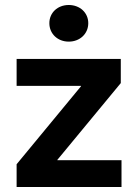

<svg xmlns="http://www.w3.org/2000/svg" viewBox="-20 -753 556 773"><path d="M46.9 0H469.2V-107.9H210.9V-109.4L466.3 -418.5V-515.6H46.9V-407.2H306.2V-405.8L46.9 -91.8ZM256.8 -585.4C301.8 -585.4 335.4 -617.2 335.4 -659.7C335.4 -701.7 301.8 -732.9 256.8 -732.9C211.9 -732.9 178.7 -701.7 178.7 -659.7C178.7 -617.2 211.9 -585.4 256.8 -585.4Z"/></svg>

Font: Raveo Display Display SemiBold
Style: Regular
Weight: 600
Designer: Jakub Foglar, Rasmus Andersson (Inter)
Foundry: Jakubfoglar.com
Version: Version 1.100;Glyphs 3.2.3 (3260)